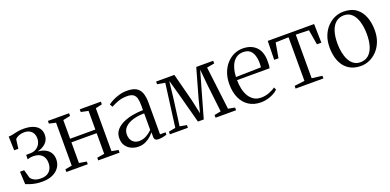

<svg xmlns="http://www.w3.org/2000/svg" viewBox="-7 -1187 3754 1847"><g transform="rotate(-20 1870.0 -263.0)"><path d="M207 8.5Q170.5 8.5 139.5 2.8Q108.5 -3 84.2 -11Q60 -19 44 -26L38 -155H80.5L103 -74.5Q110.5 -56.5 136.8 -41Q163 -25.5 207 -25.5Q247 -25.5 273.2 -40.5Q299.5 -55.5 312.2 -81.8Q325 -108 325 -142Q325 -192.5 295.2 -222.2Q265.5 -252 205 -252Q196 -252 184.8 -250.5Q173.5 -249 163.8 -246.8Q154 -244.5 148 -242L149 -287L193.5 -288Q225.5 -288 250.5 -302.8Q275.5 -317.5 290 -342.8Q304.5 -368 304.5 -400.5Q304.5 -430.5 292.5 -452.2Q280.5 -474 258 -486Q235.5 -498 204 -498Q174 -498 148.2 -487.5Q122.5 -477 110.5 -461.5L98.5 -368H56L51.5 -510Q71.5 -510.5 88.2 -513.8Q105 -517 122.2 -521.2Q139.5 -525.5 160.5 -528.8Q181.5 -532 209.5 -532Q266 -532 304.8 -517.2Q343.5 -502.5 363.8 -475.2Q384 -448 384 -409Q384 -368 362.8 -339.2Q341.5 -310.5 305.5 -294.2Q269.5 -278 224.5 -273.5L240 -281Q292.5 -281 329.8 -265.2Q367 -249.5 387 -220Q407 -190.5 407 -149Q407 -104.5 384 -69Q361 -33.5 316.5 -12.5Q272 8.5 207 8.5Z M456.5 0V-27.5L525.5 -40V-479.5L457.5 -495V-522.5H674V-495L599.5 -479.5V-288.5H858V-479.5L783.5 -495V-522.5H999.5V-495L932.5 -479.5V-40L1001 -27.5V0H782.5V-27.5L858 -40V-251.5H599.5V-40L675.5 -27.5V0Z M1194 8.5Q1157.5 8.5 1123.5 -6.2Q1089.5 -21 1067.5 -51.8Q1045.5 -82.5 1045.5 -131Q1045.5 -179.5 1073.8 -213Q1102 -246.5 1147.8 -267.2Q1193.5 -288 1247.5 -297.5Q1301.5 -307 1352.5 -307.5V-355.5Q1352.5 -399 1344.8 -427.8Q1337 -456.5 1315.8 -471.2Q1294.5 -486 1253.5 -486Q1201 -486 1159.2 -470.5Q1117.5 -455 1088 -438L1071.5 -467.5Q1086.5 -479.5 1116.5 -495.5Q1146.5 -511.5 1186.2 -523.5Q1226 -535.5 1270 -535.5Q1329 -535.5 1363.2 -515.8Q1397.5 -496 1412.2 -456Q1427 -416 1427 -354.5V-32.5H1483.5V-8Q1473 -5 1459.5 -1.5Q1446 2 1431.2 4.5Q1416.5 7 1401 7Q1379 7 1367.5 -1.5Q1356 -10 1356 -34.5V-79.5Q1346 -65.5 1323.5 -44.5Q1301 -23.5 1268.2 -7.5Q1235.5 8.5 1194 8.5ZM1217.5 -40Q1256 -40 1289.8 -58Q1323.5 -76 1352.5 -104.5V-274Q1287 -274 1235.8 -258.2Q1184.5 -242.5 1155.2 -212.8Q1126 -183 1126 -140.5Q1126 -107.5 1138.5 -85Q1151 -62.5 1172 -51.2Q1193 -40 1217.5 -40Z M1516 0V-27.5L1586 -40.5L1644 -481.5L1565 -495V-522.5H1752L1826.5 -234.5L1857.5 -91.5L1894.5 -234.5L1976 -522.5H2149.5V-495L2072 -481L2125.5 -40.5L2193.5 -27.5V0H1983.5V-27.5L2050.5 -40.5L2018.5 -317.5L2002.5 -485L1955 -318.5L1871 -23H1811.5L1732.5 -318.5L1686 -485L1667 -318L1630 -40.5L1700.5 -27.5V0Z M2448.5 11Q2375 11 2323.8 -22.2Q2272.5 -55.5 2245.2 -115.5Q2218 -175.5 2218 -257Q2218 -323 2237.8 -374.8Q2257.5 -426.5 2290.8 -462.8Q2324 -499 2366 -518Q2408 -537 2453 -537Q2538.5 -537 2588.5 -489Q2638.5 -441 2640.5 -348.5Q2641 -319.5 2639.5 -301.2Q2638 -283 2635 -269H2301.5Q2301.5 -223.5 2310.5 -180.8Q2319.5 -138 2339 -104.5Q2358.5 -71 2389.5 -51.2Q2420.5 -31.5 2464 -31.5Q2507 -31.5 2547.5 -47Q2588 -62.5 2610.5 -81.5L2623 -55Q2604.5 -37 2576.8 -22Q2549 -7 2515.8 2Q2482.5 11 2448.5 11ZM2302 -300.5 2559 -306Q2561 -316 2561.5 -327.5Q2562 -339 2562 -349Q2562 -419 2534.8 -460.8Q2507.5 -502.5 2447 -502.5Q2412 -502.5 2385.2 -487Q2358.5 -471.5 2340.5 -444Q2322.5 -416.5 2313 -379.8Q2303.5 -343 2302 -300.5Z M2803 0V-27.5L2908 -40.5V-487L2774.5 -483L2748 -330H2704L2708 -522.5H3182.5L3187 -330H3141.5L3115.5 -483L2982 -487V-40.5L3087.5 -27.5V0Z M3245 -259.5Q3245 -326 3265.5 -377.8Q3286 -429.5 3320.8 -465.5Q3355.5 -501.5 3398 -520Q3440.5 -538.5 3485 -538.5Q3568 -538.5 3617.5 -500.5Q3667 -462.5 3689 -401Q3711 -339.5 3711 -268.5Q3711 -202.5 3690.5 -150.5Q3670 -98.5 3635.5 -62.5Q3601 -26.5 3558.5 -7.8Q3516 11 3472 11Q3410 11 3366.5 -11.2Q3323 -33.5 3296.2 -71.5Q3269.5 -109.5 3257.2 -158Q3245 -206.5 3245 -259.5ZM3478 -24.5Q3524.5 -24.5 3557.8 -51.2Q3591 -78 3608.8 -130.2Q3626.5 -182.5 3626.5 -259.5Q3626.5 -305.5 3618.5 -349Q3610.5 -392.5 3593 -427.5Q3575.5 -462.5 3547.5 -483Q3519.5 -503.5 3479 -503.5Q3432.5 -503.5 3398.8 -477Q3365 -450.5 3347 -398.2Q3329 -346 3329 -268.5Q3329 -222 3337.5 -178.2Q3346 -134.5 3363.8 -99.8Q3381.5 -65 3409.8 -44.8Q3438 -24.5 3478 -24.5Z"/></g></svg>

Font: Merriweather 96pt Light
Style: Regular
Weight: 300
Version: Version 2.100